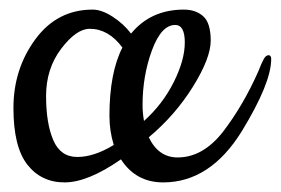

<svg xmlns="http://www.w3.org/2000/svg" viewBox="-20 -375 585 400"><path d="M350 -47Q403 -47 445 -101Q487 -156 518 -226Q525 -244 529.5 -252Q534 -260 539.5 -260Q545 -260 545 -252Q545 -202 484 -102Q418 5 320 5Q263 5 232 -43Q163 5 114.5 5Q66 5 37 -32Q8 -69 8 -150Q8 -231 53.5 -293Q99 -355 173 -355Q192 -355 215 -340Q238 -325 253 -305Q294 -355 363 -355Q388 -355 403.5 -341Q419 -327 419 -290.5Q419 -254 382 -194.5Q345 -135 290 -89Q310 -47 350 -47ZM208 -134Q208 -223 235 -276Q206 -315 167 -315Q139 -315 107.5 -273.5Q76 -232 76 -175Q76 -118 91 -83Q106 -48 141 -48Q176 -48 217 -73Q208 -102 208 -134ZM345 -323Q316 -323 296.5 -270Q277 -217 277 -156Q277 -140 280 -123Q319 -158 342 -204Q365 -250 365 -286.5Q365 -323 345 -323Z"/></svg>

Font: Cookie
Style: Regular
Weight: 400
Designer: Ania Kruk
Foundry: Ania Kruk
Version: Version 1.004